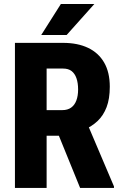

<svg xmlns="http://www.w3.org/2000/svg" viewBox="-20 -921 600 941"><path d="M53.2 -710.9H289.1Q360.4 -710.9 411.6 -686.5Q462.9 -662.1 490.5 -614.3Q518.1 -566.4 518.1 -496.1Q518.1 -436.5 502.4 -395.8Q486.8 -355 458.5 -328.1Q430.2 -301.3 391.1 -284.7L342.3 -255.9H154.3L153.8 -381.3H285.2Q311.5 -381.3 328.6 -393.6Q345.7 -405.8 354.2 -428.5Q362.8 -451.2 362.8 -482.4Q362.8 -514.6 354.7 -537.6Q346.7 -560.5 330.8 -572.8Q314.9 -585 289.1 -585H208.5V0H53.2ZM372.6 0 244.1 -315.9 407.2 -316.4 538.6 -7.3V0ZM182.1 -749.5 278.3 -901.4H442.4L306.6 -749.5Z"/></svg>

Font: Roboto Condensed ExtraBold
Style: Regular
Weight: 800
Designer: Christian Robertson
Foundry: Google
Version: Version 3.008; 2023